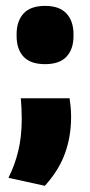

<svg xmlns="http://www.w3.org/2000/svg" viewBox="-20 -498 298 636"><path d="M210.5 -172.5Q212.5 -159 214 -143.8Q215.5 -128.5 215.5 -111Q215.5 -45.5 195 10.8Q174.5 67 128.5 117.5L8 91Q29 49.5 40.5 2Q52 -45.5 52 -104.5Q52 -122.5 51.2 -138.2Q50.5 -154 49 -172.5ZM129.5 -285.5Q81 -285.5 58 -310.2Q35 -335 35 -379V-384.5Q35 -428 58 -453.2Q81 -478.5 129.5 -478.5Q177 -478.5 200.2 -453.2Q223.5 -428 223.5 -384.5V-379Q223.5 -335 200.2 -310.2Q177 -285.5 129.5 -285.5Z"/></svg>

Font: Anek Latin Medium ExtraBold
Style: Regular
Weight: 800
Version: Version 1.003